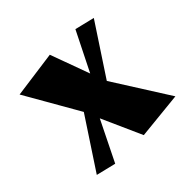

<svg xmlns="http://www.w3.org/2000/svg" viewBox="-116 -526 663 663"><g transform="rotate(-45 215.5 -195.0)"><path d="M24.4 0 146.5 -185.5 32.2 -384.8 203.1 -408.2 255.9 -263.7 328.1 -408.2 400.4 -390.6 278.3 -205.1 408.2 0 236.3 17.6 169.9 -130.9 96.7 17.6Z"/></g></svg>

Font: Ravi Prakash
Style: Regular
Weight: 400
Designer: Appaji Ambarisha Darbha
Version: Version 1.0.4; ttfautohint (v1.2.42-39fb)